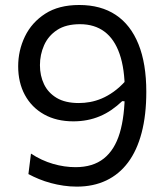

<svg xmlns="http://www.w3.org/2000/svg" viewBox="-20 -718 647 750"><path d="M280 11Q253.5 11 228 7.2Q202.5 3.5 178.5 -3Q154.5 -9.5 132.5 -18.5Q110.5 -27.5 91 -38L101 -118Q121.5 -104.5 143 -94.5Q164.5 -84.5 186.8 -78Q209 -71.5 231.5 -68.2Q254 -65 275 -65Q343 -65 385.5 -98.8Q428 -132.5 447.8 -198.5Q467.5 -264.5 467.5 -361.5Q467.5 -449 447.2 -507.2Q427 -565.5 388 -594.5Q349 -623.5 292.5 -623.5Q237.5 -623.5 203 -600.8Q168.5 -578 152.2 -541.2Q136 -504.5 136 -463.5Q136 -422.5 152 -389Q168 -355.5 201.5 -335.5Q235 -315.5 288 -315.5Q309.5 -315.5 331.8 -319.5Q354 -323.5 377.2 -333.2Q400.5 -343 424 -359.8Q447.5 -376.5 471 -402.5Q479.5 -386.5 482.2 -374.2Q485 -362 482.2 -349.8Q479.5 -337.5 471.5 -322L457.5 -323Q437.5 -304 415.8 -289Q394 -274 370.2 -264Q346.5 -254 320.5 -249Q294.5 -244 266.5 -244Q200.5 -244 152 -271.2Q103.5 -298.5 77.2 -347Q51 -395.5 51 -459Q51 -521 77.5 -575.8Q104 -630.5 156.8 -664.5Q209.5 -698.5 289.5 -698.5Q374 -698.5 432.2 -659.8Q490.5 -621 521 -545.2Q551.5 -469.5 551.5 -359.5Q551.5 -268.5 533.2 -199.2Q515 -130 480.2 -83.5Q445.5 -37 395 -13Q344.5 11 280 11Z"/></svg>

Font: Commissioner Thin
Style: Regular
Weight: 400
Version: Version 1.000